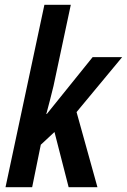

<svg xmlns="http://www.w3.org/2000/svg" viewBox="-20 -780 529 800"><path d="M3 0 165 -760H275L203 -422Q196 -392 188 -362Q180 -332 173 -305H175L366 -542H489L299 -313L386 0H266L207 -230L150 -177L114 0Z"/></svg>

Font: Noto Sans Condensed SemiBold
Style: Italic
Weight: 600
Width: 3
Italic angle: -12°
Designer: Monotype Design Team
Foundry: Monotype Imaging Inc.
Version: Version 2.013; ttfautohint (v1.8.4.7-5d5b)